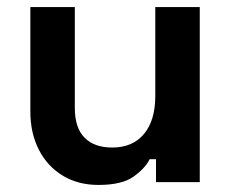

<svg xmlns="http://www.w3.org/2000/svg" viewBox="-20 -516 656 544"><path d="M66 -200V-496H192V-210Q192 -154 219.5 -126Q247 -98 298 -98Q356 -98 388 -136.5Q420 -175 420 -244V-496H546V0H422V-65H404Q392 -40 359 -16Q326 8 259 8Q201 8 157.5 -18.5Q114 -45 90 -92Q66 -139 66 -200Z"/></svg>

Font: Space 7353
Style: Regular
Weight: 400
Designer: Christine Claussen + Ruben Lyon  (Space 7353)
Version: Version 1.000;FEAKit 1.0